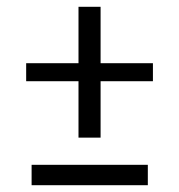

<svg xmlns="http://www.w3.org/2000/svg" viewBox="-20 -545 528 565"><path d="M276 -140H211V-306H57V-359H211V-525H276V-359H430V-306H276ZM415 0H73V-60H415Z"/></svg>

Font: Betina Sans
Style: Regular
Weight: 400
Designer: Jonathan Pinhorn (font) & Cristiano Sobral (main changes)
Version: Version 2.001;April 28, 2021;FontCreator 13.0.0.2655 32-bit;